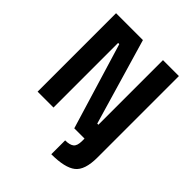

<svg xmlns="http://www.w3.org/2000/svg" viewBox="-242 -823 1177 1177"><g transform="rotate(45 346.5 -234.0)"><path d="M74.2 0V-680.2H307.1L471.2 -120.1H481V-680.2H619.1V26.9Q619.1 135.7 570.3 173.8Q521.5 211.9 404.8 211.9V91.8Q444.8 91.8 462.9 77.1Q481 62.5 481 21V0H392.1L222.2 -560.1H211.9V0Z"/></g></svg>

Font: TitilliumWeb-Bold
Style: Bold
Weight: 700
Version: Version 1.001;PS 57.000;hotconv 1.0.70;makeotf.lib2.5.55311